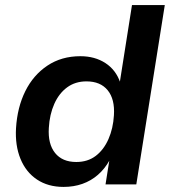

<svg xmlns="http://www.w3.org/2000/svg" viewBox="-20 -725 668 755"><path d="M230 10Q169 10 125.5 -19Q82 -48 60.5 -100.5Q39 -153 43 -221Q48 -303 79.5 -366.5Q111 -430 166.5 -467Q222 -504 296 -504Q353 -504 394.5 -477Q436 -450 453 -400L451 -401L499 -705H628L516 0H395L410 -95H411Q392 -61 365 -37.5Q338 -14 304 -2Q270 10 230 10ZM280 -88Q325 -88 356.5 -112Q388 -136 406.5 -178Q425 -220 428 -272Q432 -335 403.5 -370Q375 -405 320 -405Q276 -405 244 -381.5Q212 -358 193.5 -316.5Q175 -275 172 -222Q168 -159 196.5 -123.5Q225 -88 280 -88Z"/></svg>

Font: Nunito Sans 10pt
Style: Bold Italic
Weight: 700
Italic angle: -9°
Designer: Vernon Adams
Foundry: Vernon Adams
Version: Version 3.101;gftools[0.9.27]